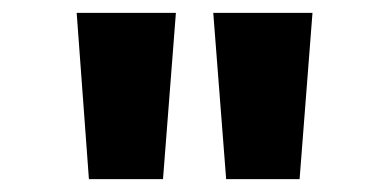

<svg xmlns="http://www.w3.org/2000/svg" viewBox="-20 -749 588 298"><path d="M118 -471 99 -729H253L233 -471ZM331 -471 311 -729H465L445 -471Z"/></svg>

Font: Noto Sans Devanagari UI SemiCondensed ExtraBold
Style: Regular
Weight: 800
Width: 4
Designer: Jelle Bosma - Monotype Design Team
Foundry: Monotype Imaging Inc.
Version: Version 2.004; ttfautohint (v1.8.4.7-5d5b)